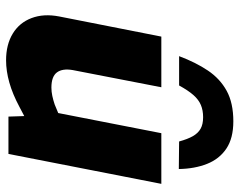

<svg xmlns="http://www.w3.org/2000/svg" viewBox="-100 -700 807 648"><g transform="rotate(90 304.0 -375.5)"><path d="M183 8Q130 8 93 -14.5Q56 -37 40.5 -78Q25 -119 35 -171L103 -516H274L216 -217Q210 -182 224 -163.5Q238 -145 275 -145Q289 -145 303 -148Q317 -151 332 -156L361 -168L429 -516H600L499 0H373L370 -91L401 -69L340 -37Q297 -14 258 -3Q219 8 183 8ZM389 -759Q446 -759 481 -735.5Q516 -712 532.5 -670.5Q549 -629 550 -575L457 -576Q449 -605 439 -622.5Q429 -640 414 -648.5Q399 -657 375 -657Q352 -657 334 -649.5Q316 -642 300.5 -624.5Q285 -607 268 -576H169Q190 -632 217.5 -673Q245 -714 286 -736.5Q327 -759 389 -759Z"/></g></svg>

Font: REM
Style: Bold Italic
Weight: 700
Italic angle: -11°
Designer: Octavio Pardo
Foundry: Ashler Design
Version: Version 1.005;gftools[0.9.28]